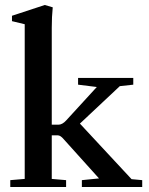

<svg xmlns="http://www.w3.org/2000/svg" viewBox="-20 -746 596 766"><path d="M21 0V-27.3L78.6 -32.2V-649.4L27.8 -661.6V-683.1L158.7 -726.1L190.4 -716.8Q186.5 -679.2 186.5 -635.3V-248.5H212.9Q228.5 -248.5 244.1 -265.6L366.2 -398.9L291.5 -408.2V-435.1H511.7V-408.2L458 -402.3L298.8 -252.9L504.9 -31.2L547.4 -27.3V0H306.6V-27.3L375 -34.2L233.9 -190.9Q221.2 -206.1 210.4 -206.1H186.5V-32.2L243.7 -27.3V0Z"/></svg>

Font: Elstob SemiBold
Style: Regular
Weight: 600
Designer: Peter S. Baker
Version: Version 1.015